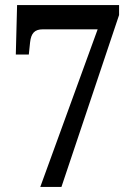

<svg xmlns="http://www.w3.org/2000/svg" viewBox="-20 -733 526 753"><path d="M363 -618 138 0H221L447 -674V-713H47L42 -519H93L98 -567C102 -603 116 -618 148 -618Z"/></svg>

Font: Noto Serif Sinhala Condensed SemiBold
Style: Regular
Weight: 600
Width: 3
Designer: Jelle Bosma - Monotype Design Team
Foundry: Monotype Imaging Inc.
Version: Version 2.007